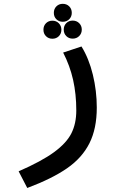

<svg xmlns="http://www.w3.org/2000/svg" viewBox="-20 -736 640 979"><path d="M369 -172.5Q369 -256 352.8 -328.5Q336.5 -401 302 -468L395.5 -499Q433.5 -437.5 453.5 -355Q473.5 -272.5 473.5 -187.5Q473.5 -80 436 -5.5Q398.5 69 322 122Q245.5 175 119 222.5L75 137.5Q192 86.5 255.5 40Q319 -6.5 344 -56.2Q369 -106 369 -172.5ZM254.5 -670.5Q254.5 -690.5 267.5 -703.5Q280.5 -716.5 300 -716.5Q320 -716.5 333 -703.5Q346 -690.5 346 -670.5Q346 -651 333 -638Q320 -625 300 -625Q280.5 -625 267.5 -637.8Q254.5 -650.5 254.5 -670.5ZM201.5 -584.5Q201.5 -604.5 214.5 -617.5Q227.5 -630.5 247 -630.5Q267 -630.5 280 -617.2Q293 -604 293 -584.5Q293 -564.5 280 -551.5Q267 -538.5 247 -538.5Q227.5 -538.5 214.5 -551.5Q201.5 -564.5 201.5 -584.5ZM305 -585Q305 -605 318 -618Q331 -631 350.5 -631Q370.5 -631 383.8 -617.8Q397 -604.5 397 -585Q397 -565.5 383.8 -552.2Q370.5 -539 350.5 -539Q331 -539 318 -552Q305 -565 305 -585Z"/></svg>

Font: JuliaMono MediumItalic
Style: Regular
Weight: 500
Italic angle: -9°
Monospace: yes
Designer: cormullion
Foundry: corm
Version: Version 0.049; ttfautohint (v1.8.4)